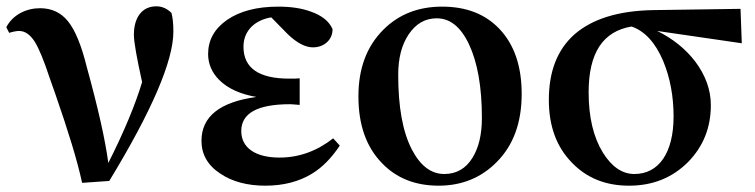

<svg xmlns="http://www.w3.org/2000/svg" viewBox="-20 -572 2392 608"><path d="M326 1C461 -221 529 -379 529 -472C529 -497 527 -516 523 -531C509 -545 493 -552 475 -552C430 -552 404 -517 404 -462C404 -439 413 -389 430 -312C408 -239 372 -153 323 -56C313 -131 290 -232 255 -359C238 -428 218 -477 195 -505C173 -532 144 -546 107 -546C85 -546 64 -541 45 -531C25 -520 10 -505 0 -486L9 -468C22 -472 33 -474 40 -474C59 -474 75 -463 90 -440C103 -419 119 -381 137 -326C141 -315 147 -298 155 -275C196 -157 225 -63 240 7Z M820 16C878 16 927 3 968 -22C1001 -42 1030 -72 1056 -111L1035 -134C983 -93 926 -73 865 -73C789 -73 744 -104 744 -157C744 -214 796 -242 899 -242C904 -242 913 -241 926 -240C927 -240 928 -240 929 -240V-324C922 -323 911 -323 896 -323C799 -323 751 -357 751 -424C751 -450 760 -471 777 -488C793 -503 814 -513 839 -517L891 -464C920 -436 947 -422 971 -422C1008 -422 1034 -448 1033 -480C1022 -505 999 -523 965 -535C936 -546 901 -551 861 -551C794 -551 740 -537 699 -509C659 -481 639 -445 639 -401C639 -370 651 -342 674 -319C701 -292 740 -274 792 -265C676 -249 618 -203 618 -126C618 -83 638 -48 678 -22C715 3 763 16 820 16Z M1190 -55C1235 -8 1295 16 1369 16C1442 16 1504 -9 1553 -59C1606 -112 1632 -184 1632 -275C1632 -363 1608 -432 1561 -481C1516 -528 1456 -551 1380 -551C1305 -551 1243 -527 1194 -478C1141 -425 1115 -355 1115 -267C1115 -176 1140 -106 1190 -55ZM1387 -21C1345 -21 1311 -47 1284 -99C1255 -155 1241 -234 1241 -335C1241 -388 1252 -430 1274 -463C1297 -497 1326 -514 1363 -514C1405 -514 1439 -487 1465 -432C1492 -375 1506 -297 1506 -199C1506 -146 1496 -104 1476 -72C1455 -38 1425 -21 1387 -21Z M1972 16C2047 16 2109 -9 2159 -59C2207 -108 2231 -168 2231 -239C2231 -288 2214 -334 2181 -378C2150 -418 2110 -450 2061 -474L2329 -435L2325 -544L2048 -540C1938 -538 1855 -512 1799 -463C1745 -415 1718 -346 1718 -256C1718 -173 1742 -107 1791 -57C1838 -8 1898 16 1972 16ZM1889 -89C1859 -138 1844 -201 1844 -280C1844 -404 1889 -473 1980 -488C2021 -474 2055 -438 2080 -379C2102 -326 2113 -267 2113 -203C2113 -88 2066 -21 1989 -21C1950 -21 1917 -44 1889 -89Z"/></svg>

Font: AllPunType Bold
Style: Regular
Weight: 700
Version: 1.0